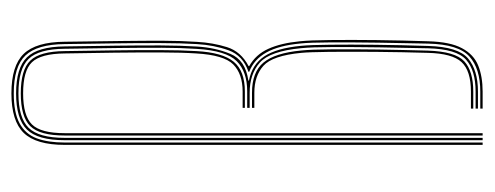

<svg xmlns="http://www.w3.org/2000/svg" viewBox="-278 -566 845 328"><g transform="rotate(-90 144.0 -402.5)"><path d="M60 0V-714Q60 -762.8 80.4 -783.9Q100.8 -805 148 -805Q195.2 -805 215.5 -784Q235.8 -763 236.2 -714Q237 -655.8 237.5 -615.6Q238 -575.5 237.9 -545.6Q237.8 -515.8 236 -488Q234.5 -460.8 227 -436.8Q219.5 -412.8 194.5 -399.8V-398.8Q214.5 -387.5 224.1 -366.1Q233.8 -344.8 237 -312.2Q238.8 -295.2 239.1 -260.2Q239.5 -225.2 239 -181.2Q238.5 -137.2 237 -93Q236 -55.5 225.2 -35.4Q214.5 -15.2 195.6 -7.6Q176.8 0 151 0H122V-4H151Q190.2 -4 211 -22.6Q231.8 -41.2 233 -93Q234 -133.2 234.6 -177.6Q235.2 -222 235.1 -258.5Q235 -295 233.2 -311.5Q229.8 -348 218 -369.2Q206.2 -390.5 184.8 -398.8V-400Q212.8 -409.5 221.6 -434.1Q230.5 -458.8 232.2 -488.2Q233.8 -514.2 233.9 -551.1Q234 -588 233.4 -630.1Q232.8 -672.2 232.2 -714Q231.8 -761 212.8 -781Q193.8 -801 148 -801Q115.2 -801 96.9 -791.1Q78.5 -781.2 71.2 -761.9Q64 -742.5 64 -714V0ZM68 0H72V-714Q72 -758.2 89.1 -775.6Q106.2 -793 148 -793Q190 -793 206.9 -775.6Q223.8 -758.2 224.2 -714Q225 -662.2 225.5 -621.5Q226 -580.8 225.9 -548.2Q225.8 -515.8 224 -488.5Q221 -438 203 -420.1Q185 -402.2 151.5 -402.2H123.2V-398H149Q181.2 -398 200.8 -380.4Q220.2 -362.8 225.2 -310Q227 -292.8 227.1 -256.2Q227.2 -219.8 226.6 -176Q226 -132.2 225 -93.2Q223.8 -44.5 205.4 -28.2Q187 -12 151 -12H122V-8H151Q187.5 -8 207.5 -24.8Q227.5 -41.5 229 -93.2Q230.5 -139.2 231 -183Q231.5 -226.8 231.1 -260.5Q230.8 -294.2 229.2 -310.2Q225.2 -352 211.2 -373Q197.2 -394 169.8 -399.2V-400.2Q204.8 -405.2 215.5 -431Q226.2 -456.8 228 -488.2Q229.8 -517.2 229.9 -550.6Q230 -584 229.5 -624.4Q229 -664.8 228.2 -714Q227.8 -759.8 209.6 -778.4Q191.5 -797 148 -797Q104.5 -797 86.2 -778.5Q68 -760 68 -714ZM76 0V-714Q76 -756.5 92 -772.8Q108 -789 148 -789Q188.5 -789 204.1 -772.6Q219.8 -756.2 220.2 -714Q220.8 -676 221.4 -633.5Q222 -591 221.9 -552.8Q221.8 -514.5 220.2 -489Q217.8 -444.2 202 -425.2Q186.2 -406.2 151.2 -406.2H123.2V-410H151Q181.2 -410 197.4 -426Q213.5 -442 216.2 -489.2Q217.8 -513 217.9 -549.8Q218 -586.5 217.5 -629.4Q217 -672.2 216.2 -714Q215.8 -754.8 201.2 -769.9Q186.8 -785 148 -785Q109.8 -785 94.9 -769.9Q80 -754.8 80 -714V0ZM122 -16H151Q186 -16 202.8 -31.4Q219.5 -46.8 221 -93.5Q222.2 -135 222.9 -178.8Q223.5 -222.5 223.2 -258Q223 -293.5 221.2 -310Q217 -354.8 200.6 -374.4Q184.2 -394 149 -394H123.2V-390H149Q177.8 -390 195.1 -374.5Q212.5 -359 217.2 -309.8Q218.5 -296.8 218.9 -262.1Q219.2 -227.5 218.9 -182.6Q218.5 -137.8 217.2 -93.5Q216.2 -52 201.4 -36Q186.5 -20 151 -20H122Z"/></g></svg>

Font: Big Shoulders Inline Thin
Style: Regular
Weight: 100
Designer: Patric King
Foundry: XO Type Co
Version: Version 2.002